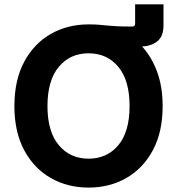

<svg xmlns="http://www.w3.org/2000/svg" viewBox="-20 -849 820 879"><path d="M385.3 9.8Q289.1 9.8 212.2 -34.2Q135.3 -78.1 90.6 -161.6Q45.9 -245.1 45.9 -363.3Q45.9 -481.9 90.6 -565.7Q135.3 -649.4 212.2 -693.4Q289.1 -737.3 385.3 -737.3Q387.7 -737.3 389.6 -737.3Q414.6 -737.3 431.6 -735.8Q448.7 -734.4 467 -732.4Q485.4 -730.5 512.9 -729Q540.5 -727.5 585.9 -727.5Q598.6 -727.5 598.6 -740.2V-829.1H728.5V-733.4Q728.5 -683.6 701.4 -660.9Q674.3 -638.2 630.4 -636.2Q674.3 -588.4 699.5 -519.8Q724.6 -451.2 724.6 -363.3Q724.6 -244.6 679.9 -161.4Q635.3 -78.1 558.6 -34.2Q481.9 9.8 385.3 9.8ZM385.3 -122.6Q470.2 -122.6 521.7 -184.3Q573.2 -246.1 573.2 -363.3Q573.2 -481 521.7 -543Q470.2 -605 385.3 -605Q300.8 -605 249 -542.7Q197.3 -480.5 197.3 -363.3Q197.3 -246.6 249 -184.6Q300.8 -122.6 385.3 -122.6Z"/></svg>

Font: Inter
Style: Bold
Weight: 700
Designer: Rasmus Andersson
Foundry: rsms
Version: Version 4.001;git-9221beed3